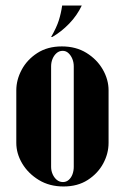

<svg xmlns="http://www.w3.org/2000/svg" viewBox="-20 -669 450 695"><path d="M39 -152Q39 -113 60.5 -77Q82 -41 120.5 -17.5Q159 6 210 6Q261 6 297.5 -17.5Q334 -41 353.5 -77Q373 -113 373 -152V-342Q373 -381 352 -417.5Q331 -454 293 -477.5Q255 -501 204 -501Q152 -501 115 -477Q78 -453 58.5 -416.5Q39 -380 39 -342ZM165 -429Q165 -443 170 -455.5Q175 -468 184.5 -476.5Q194 -485 207 -485Q219 -485 228 -476.5Q237 -468 242 -455.5Q247 -443 247 -429V-65Q247 -51 242.5 -38.5Q238 -26 229 -18Q220 -10 208 -10Q195 -10 185.5 -18Q176 -26 170.5 -38.5Q165 -51 165 -65ZM169 -535Q202 -554 230.5 -583.5Q259 -613 276 -649H205Q201 -621 193 -595.5Q185 -570 165 -535Z"/></svg>

Font: Emberly Black
Style: Regular
Weight: 900
Designer: Rajesh Rajput
Foundry: Rajesh Rajput
Version: Version 1.000